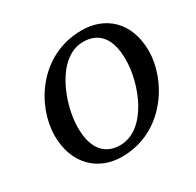

<svg xmlns="http://www.w3.org/2000/svg" viewBox="-158 -902 1111 1090"><g transform="rotate(-30 397.0 -357.5)"><path d="M345 11C623 11 776 -247 776 -434C776 -628 653 -726 504 -726C224 -726 72 -474 72 -283C72 -100 187 11 345 11ZM368 -51C277 -51 209 -110 209 -256C209 -411 305 -665 478 -665C576 -665 638 -601 638 -458C638 -296 541 -51 368 -51Z"/></g></svg>

Font: Noto Serif Semi
Style: Italic
Weight: 600
Italic angle: -12°
Designer: Monotype Design Team
Foundry: Monotype Imaging Inc.
Version: Version 1.901